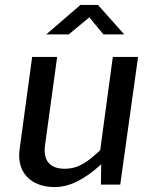

<svg xmlns="http://www.w3.org/2000/svg" viewBox="-20 -747 611 776"><path d="M398 -608H482L376 -727H305L167 -608H258L341 -677ZM198 9C260 10 321 -21 389 -83L388 -1H466L538 -517H436L385 -140C334 -92 297 -65 241 -65C179 -65 154 -101 162 -160L211 -517H110L59 -142C47 -50 105 8 198 9Z"/></svg>

Font: United Sans Medium
Style: Italic
Weight: 500
Italic angle: -8°
Designer: Pablo Impallari, Rodrigo Fuenzalida (Modified by Dan O. Williams)
Version: Version 1.000;PS 001.000;hotconv 1.0.88;makeotf.lib2.5.64775